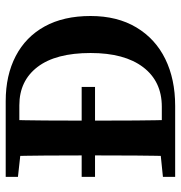

<svg xmlns="http://www.w3.org/2000/svg" viewBox="0 -650 649 690"><g transform="rotate(-90 325.0 -304.5)"><path d="M358 -288H35V-336H358ZM174 0V-48H287Q378 -48 429 -115Q480 -182 480 -304Q480 -429 430 -494.5Q380 -560 292 -560H174V-609H307Q400 -609 469 -573Q538 -537 575.5 -469Q613 -401 613 -304Q613 -208 572 -139.5Q531 -71 458.5 -35.5Q386 0 290 0ZM35 0V-44L162 -57H174V0ZM109 0Q111 -69 111.5 -141.5Q112 -214 112 -291V-323Q112 -395 111.5 -466.5Q111 -538 109 -609H240Q238 -539 237.5 -467.5Q237 -396 237 -323V-292Q237 -215 237.5 -143Q238 -71 240 0ZM162 -551 35 -565V-609H174V-551Z"/></g></svg>

Font: Lisu Bosa ExtraBold
Style: Regular
Weight: 800
Designer: David Morse, Annie Olsen, Victor Gaultney, Frank Grießhammer (Latin)
Foundry: SIL International
Version: Version 2.000